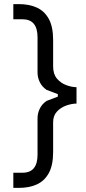

<svg xmlns="http://www.w3.org/2000/svg" viewBox="-20 -780 421 936"><path d="M72 136H45V62H90Q163 62 163 -26V-204Q163 -228 174 -250.5Q185 -273 207 -288L262 -309V-321L207 -342Q185 -357 174 -379.5Q163 -402 163 -426V-598Q163 -686 90 -686H45V-760H72Q121 -760 158.5 -743.5Q196 -727 217.5 -688.5Q239 -650 239 -585V-456Q239 -419 257.5 -397Q276 -375 303 -365Q330 -355 353 -355V-275Q330 -275 303 -265.5Q276 -256 257.5 -236Q239 -216 239 -184V-39Q239 26 217.5 64.5Q196 103 158.5 119.5Q121 136 72 136Z"/></svg>

Font: AR One Sans
Style: Regular
Weight: 400
Designer: Niteesh Yadav
Foundry: Niteesh Yadav
Version: Version 1.001;gftools[0.9.33]